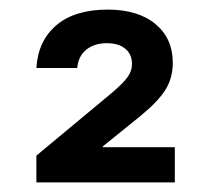

<svg xmlns="http://www.w3.org/2000/svg" viewBox="-20 -880 440 400"><path d="M55.8 -500V-555.8L214.2 -687.5Q237.5 -707.5 246.2 -720Q255 -732.5 255 -746.7Q255 -766.7 241.2 -778.3Q227.5 -790 202.5 -790Q176.7 -790 160 -776.7Q143.3 -763.3 140.8 -738.3H55.8Q59.2 -795 97.5 -827.5Q135.8 -860 204.2 -860Q267.5 -860 303.8 -830Q340 -800 340 -749.2Q340 -717.5 324.6 -692.9Q309.2 -668.3 272.5 -638.3L194.2 -575V-573.3H344.2V-500Z"/></svg>

Font: Funnel Display Light SemiBold
Style: Regular
Weight: 600
Version: Version 1.000